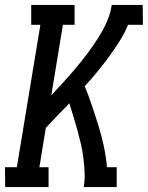

<svg xmlns="http://www.w3.org/2000/svg" viewBox="-44 -755 597 775"><path d="M-23 0 -24 -80H24L119 -655H82V-735H257V-655H210L163 -370Q188 -397 213.5 -425Q239 -453 263 -481.5Q287 -510 309.5 -540Q332 -570 352 -601.5Q372 -633 387 -666.5Q402 -700 407 -735H532L533 -655H473Q459 -621 438.5 -588.5Q418 -556 395.5 -525.5Q373 -495 348.5 -465Q324 -435 298 -407Q314 -368 327.5 -328Q341 -288 353.5 -247.5Q366 -207 375 -165Q384 -123 388 -80H427V0H294Q299 -30 297.5 -59.5Q296 -89 292.5 -117.5Q289 -146 282.5 -174Q276 -202 268.5 -229.5Q261 -257 252.5 -284Q244 -311 236 -338Q212 -313 188 -288.5Q164 -264 141 -239L115 -80H152V0Z"/></svg>

Font: Iosevka Curly Slab Medium
Style: Italic
Weight: 500
Italic angle: -9°
Monospace: yes
Designer: Belleve Invis
Foundry: Belleve Invis
Version: Version 22.1.2; ttfautohint (v1.8.4)